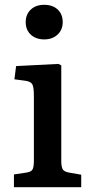

<svg xmlns="http://www.w3.org/2000/svg" viewBox="-20 -779 382 799"><path d="M38 0V-53L91 -61Q110 -64 115.5 -74Q121 -84 121 -111V-380Q121 -416 114.5 -428Q108 -440 85 -443L40 -449L47 -504L223 -513L235 -507V-108Q235 -88 240 -76.5Q245 -65 266 -61L318 -52V0ZM164 -615Q130 -615 108.5 -634.5Q87 -654 87 -687Q87 -719 108 -739Q129 -759 164 -759Q199 -759 220 -739.5Q241 -720 241 -687Q241 -655 219.5 -635Q198 -615 164 -615Z"/></svg>

Font: Literata 18pt Medium
Style: Regular
Weight: 500
Designer: Latin by Veronika Burian and Jose Scaglione. Greek by Irene Vlachou. Cyrillic by Vera Evstafieva.
Foundry: TypeTogether
Version: Version 3.103;gftools[0.9.29]